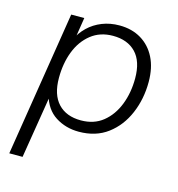

<svg xmlns="http://www.w3.org/2000/svg" viewBox="-102 -582 787 851"><g transform="rotate(15 291.5 -157.0)"><path d="M17 180 123 -485H183L166 -377H156Q173 -413 200 -439Q227 -465 263.5 -479.5Q300 -494 343 -494Q400 -494 442.5 -468.5Q485 -443 508.5 -396.5Q532 -350 532 -285Q532 -207 503.5 -140Q475 -73 421 -32.5Q367 8 289 8Q229 8 182 -22Q135 -52 118 -116H126L78 180ZM285 -43Q345 -43 386 -76Q427 -109 448.5 -164Q470 -219 470 -285Q470 -363 432 -402.5Q394 -442 327 -442Q268 -442 226.5 -409Q185 -376 164 -321.5Q143 -267 143 -200Q143 -123 180.5 -83Q218 -43 285 -43Z"/></g></svg>

Font: Nunito Sans 12pt Light
Style: Italic
Weight: 300
Italic angle: -9°
Designer: Vernon Adams
Foundry: Vernon Adams
Version: Version 3.101;gftools[0.9.27]